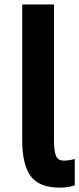

<svg xmlns="http://www.w3.org/2000/svg" viewBox="-20 -819 360 874"><path d="M81.1 -179.7V-798.8H225.6V-187.5Q225.6 -130.9 234.9 -109.4Q244.1 -87.9 270.5 -87.9Q296.9 -87.9 320.3 -95.7V24.4Q291 35.2 253.9 35.2Q157.2 35.2 119.1 -18.1Q81.1 -71.3 81.1 -179.7Z"/></svg>

Font: GenEi M Gothic v2 Bold
Style: Regular
Weight: 700
Version: Version 2.0